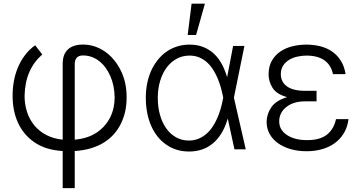

<svg xmlns="http://www.w3.org/2000/svg" viewBox="-20 -788 1910 1013"><path d="M165.5 -549 203.1 -500.7Q158.7 -462 135.1 -408.4Q111.5 -354.8 109.7 -283Q109.7 -236.5 123 -196.4Q136.4 -156.2 161.9 -125.5Q187.5 -94.8 225 -75.5Q262.4 -56.1 310.7 -51.1V-449.9Q310.7 -502.1 338.6 -527.5Q366.5 -552.9 418 -552.9Q451.3 -552.9 481 -542.6Q510.7 -532.3 535.9 -514.4Q561.1 -496.4 581.3 -471.8Q601.6 -447.1 616.1 -418.3Q648.1 -355.5 648.1 -274.9Q648.1 -237.2 641.2 -203.5Q634.2 -169.7 619.3 -138.5Q604.8 -107.6 582.4 -81.9Q560 -56.1 529.7 -36.9Q499.3 -17.8 460.6 -6Q421.9 5.7 374.3 8.9V204.5H310.7V8.9Q263.8 5.7 227.8 -5.5Q191.8 -16.7 161.6 -37.3Q132.5 -57.2 110.8 -83.3Q89.1 -109.4 74.9 -140.4Q60.7 -171.5 53.6 -207.2Q46.5 -242.9 46.5 -281.6Q46.2 -318.9 52.7 -357.1Q59.3 -395.2 73.9 -430.4Q88.4 -465.6 111.2 -496.1Q133.9 -526.6 165.5 -549ZM374.3 -51.1Q444.6 -57.5 491.5 -89.5Q514.9 -105.5 532.5 -125.9Q550.1 -146.3 561.8 -169.9Q573.5 -193.5 579.2 -220Q584.9 -246.4 584.9 -275.2Q583.8 -337.4 562.1 -386.7Q551.1 -411.6 536.2 -431.6Q521.3 -451.7 503 -465.9Q484.7 -480.1 463.4 -487.7Q442.1 -495.4 418 -495.4Q395.2 -495.4 384.8 -483.1Q374.3 -470.9 374.3 -449.6Z M778.8 -417.6Q793.7 -449.2 814.3 -474.3Q834.9 -499.3 860.4 -516.7Q886 -534.1 916 -543.3Q946 -552.6 979.8 -552.6Q1021 -552.6 1053.3 -539.6Q1085.6 -526.6 1109.7 -503.7Q1133.9 -480.8 1150.7 -449.2Q1167.6 -417.6 1178.3 -380.3L1209.9 -545.5H1269.5L1214.1 -272.7L1276.6 0H1217L1181.8 -162.3H1181.5Q1169 -119 1149.3 -86.3Q1129.6 -53.6 1103.5 -31.8Q1077.4 -9.9 1045.3 0.9Q1013.1 11.7 975.9 11.4Q907.7 11 856.2 -25.6Q830.6 -43.3 810.7 -68.5Q790.8 -93.8 777.2 -125.2Q763.5 -156.6 756.4 -193.7Q749.3 -230.8 749.3 -272.4Q749.3 -352.3 778.8 -417.6ZM812.5 -271.3Q812.5 -222.7 824.2 -181.5Q835.9 -140.3 857.4 -110.3Q878.9 -80.3 909.1 -63.4Q939.3 -46.5 975.9 -46.5Q1003.9 -46.5 1026.8 -55.9Q1049.7 -65.3 1068.4 -81.3Q1087 -97.3 1101.2 -118.6Q1115.4 -139.9 1125.9 -163.7Q1136.4 -187.5 1143.6 -212.4Q1150.9 -237.2 1155.2 -260.3L1157.7 -273.4L1155.5 -283.7Q1150.6 -307.9 1143.3 -332.7Q1136 -357.6 1125.5 -381Q1115.1 -404.5 1101.2 -425.2Q1087.4 -446 1069.4 -461.5Q1051.5 -476.9 1029.3 -485.8Q1007.1 -494.7 979.8 -494.7Q943.2 -494.7 912.5 -478.2Q881.7 -461.6 859.6 -432Q837.4 -402.3 824.9 -361.3Q812.5 -320.3 812.5 -271.3ZM970.2 -603.3 990.8 -768.5H1061.1L1014.6 -603.3Z M1411.2 -221.6Q1435.7 -257.8 1495 -275.6Q1438.9 -290.8 1418 -324.6Q1397 -358.3 1397 -396.3Q1397.4 -438.6 1414.6 -468.2Q1431.8 -497.9 1459.9 -516.7Q1487.9 -535.5 1523.6 -544Q1559.3 -552.6 1596.6 -552.6Q1635.7 -552.6 1670.5 -543.7Q1705.3 -534.8 1732.6 -515.8Q1759.9 -496.8 1778.4 -467.3Q1796.9 -437.9 1803.3 -396.7H1736.9Q1726.6 -445.3 1691.2 -470Q1655.9 -494.7 1596.6 -494.7Q1573.9 -494.7 1549.9 -489.5Q1525.9 -484.4 1506.6 -473Q1487.2 -461.6 1474.6 -443Q1462 -424.4 1461.6 -397.4Q1461.3 -356.5 1493.4 -332.7Q1525.6 -308.9 1588.8 -308.9H1650.2V-253.2H1588.8Q1528.1 -253.2 1490.8 -223.4Q1452.8 -193.2 1453.1 -147.4Q1453.1 -103.3 1493.6 -76Q1533.7 -48.7 1600.9 -48.7Q1667.6 -48.7 1704.4 -77.2Q1741.1 -105.8 1752.8 -159.4H1818.9Q1813.2 -115.8 1793.3 -83.8Q1773.4 -51.8 1743.8 -31.1Q1714.1 -10.3 1676.7 -0.2Q1639.2 9.9 1598 9.9Q1551.1 9.9 1512.4 -1.4Q1473.7 -12.8 1445.7 -33.2Q1417.6 -53.6 1402.2 -82Q1386.7 -110.4 1386.7 -144.9Q1386.7 -185 1411.2 -221.6Z"/></svg>

Font: Inter P Light
Style: Regular
Weight: 300
Designer: Rasmus Andersson
Foundry: rsms
Version: Version 3.018;git-588b23468